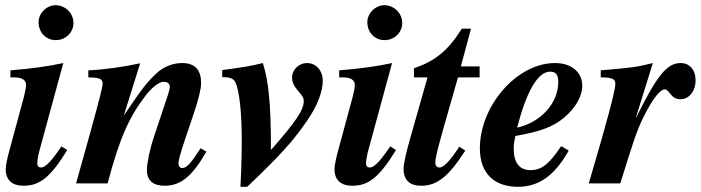

<svg xmlns="http://www.w3.org/2000/svg" viewBox="-20 -704 2690 737"><path d="M262 -616C262 -653 231 -684 193 -684C159 -684 128 -653 128 -619C128 -580 156 -550 194 -550C232 -550 262 -579 262 -616ZM216 -142 202 -122C175 -84 153 -61 138 -61C130 -61 123 -65 123 -77C123 -86 127 -111 132 -128L223 -462C169 -450 98 -440 20 -434V-407H34C64 -407 80 -397 80 -378C80 -370 78 -357 72 -333L17 -130C7 -94 2 -68 2 -54C2 -11 29 9 70 9C130 9 172 -20 238 -128Z M750 -135C710 -73 696 -59 679 -59C671 -59 665 -66 665 -76C665 -86 670 -109 689 -165L724 -269C740 -316 752 -361 752 -385C752 -434 730 -462 679 -462C642 -462 606 -447 579 -421C542 -386 524 -362 457 -263H456L518 -461C454 -447 375 -436 319 -434V-407C361 -406 374 -402 374 -383C374 -371 362 -324 329 -204L272 0H393C439 -174 476 -255 538 -336C558 -363 589 -390 607 -390C620 -390 632 -386 632 -369C632 -366 628 -351 625 -341L570 -176C554 -128 544 -77 544 -51C544 -10 569 9 612 9C672 9 717 -25 772 -122Z M833 -408C864 -408 876 -402 883 -389C899 -357 908 -272 908 -164C908 -160 908 -78 903 13H929C1056 -108 1104 -161 1159 -241C1199 -299 1219 -353 1219 -395C1219 -430 1196 -462 1158 -462C1128 -462 1101 -437 1101 -406C1101 -389 1108 -373 1126 -353C1141 -336 1146 -328 1146 -317C1146 -282 1119 -241 1020 -128C1020 -316 1010 -395 989 -462C940 -450 915 -446 833 -435Z M1524 -616C1524 -653 1493 -684 1455 -684C1421 -684 1390 -653 1390 -619C1390 -580 1418 -550 1456 -550C1494 -550 1524 -579 1524 -616ZM1478 -142 1464 -122C1437 -84 1415 -61 1400 -61C1392 -61 1385 -65 1385 -77C1385 -86 1389 -111 1394 -128L1485 -462C1431 -450 1360 -440 1282 -434V-407H1296C1326 -407 1342 -397 1342 -378C1342 -370 1340 -357 1334 -333L1279 -130C1269 -94 1264 -68 1264 -54C1264 -11 1291 9 1332 9C1392 9 1434 -20 1500 -128Z M1821 -407V-449H1749L1788 -594H1753C1699 -509 1651 -470 1569 -442V-407H1621L1554 -171C1539 -119 1529 -74 1529 -56C1529 -12 1554 9 1596 9C1656 9 1700 -23 1766 -126L1743 -141C1709 -88 1683 -61 1667 -61C1659 -61 1651 -66 1651 -79C1651 -103 1669 -166 1704 -288L1738 -407Z M2134 -143C2088 -74 2059 -51 2016 -51C1974 -51 1952 -79 1952 -133C1952 -149 1954 -162 1958 -182C2055 -199 2103 -217 2146 -253C2186 -287 2215 -332 2215 -375C2215 -426 2175 -462 2110 -462C1965 -462 1822 -299 1822 -134C1822 -35 1881 13 1968 13C2045 13 2107 -26 2163 -126ZM2123 -390C2123 -307 2055 -234 1965 -214C2001 -353 2044 -429 2092 -429C2116 -429 2123 -413 2123 -390Z M2421 -253 2486 -462C2426 -447 2407 -444 2286 -434V-407C2330 -407 2342 -401 2342 -382C2342 -357 2311 -240 2240 0H2361L2392 -99C2425 -204 2440 -238 2466 -285C2493 -334 2517 -361 2531 -361C2551 -361 2553 -323 2592 -323C2625 -323 2650 -354 2650 -396C2650 -436 2627 -462 2593 -462C2539 -462 2501 -412 2422 -253Z"/></svg>

Font: STIXGeneral
Style: Bold Italic
Weight: 700
Italic angle: -16.33°
Designer: MicroPress Inc., with final additions and corrections provided by Coen Hoffman, Elsevier (retired)
Version: Version 1.1.0